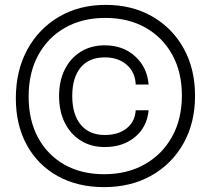

<svg xmlns="http://www.w3.org/2000/svg" viewBox="-20 -718 864 788"><path d="M780.5 -325Q780.5 -214 733 -129.5Q685.5 -45 601.5 2.5Q517.5 50 407 50Q298 50 216.5 4.5Q135 -41 90 -123Q45 -205 45 -314.5Q45 -427.5 91.8 -513.8Q138.5 -600 221.8 -649Q305 -698 414 -698Q522 -698 604.8 -650.5Q687.5 -603 734 -519Q780.5 -435 780.5 -325ZM407 -3Q502.5 -3 574.2 -43.8Q646 -84.5 686.2 -157Q726.5 -229.5 726.5 -326Q726.5 -421.5 687.2 -493Q648 -564.5 577.2 -604.5Q506.5 -644.5 412 -644.5Q318 -644.5 247 -604.2Q176 -564 136.8 -491.5Q97.5 -419 97.5 -321.5Q97.5 -225 136 -153.5Q174.5 -82 244.2 -42.5Q314 -3 407 -3ZM222.5 -324Q222.5 -386.5 246 -433.2Q269.5 -480 311.8 -506Q354 -532 410 -532Q484.5 -532 534.2 -487.2Q584 -442.5 590 -371H537Q535 -421.5 500.2 -452Q465.5 -482.5 410 -482.5Q345.5 -482.5 311 -441Q276.5 -399.5 276.5 -324Q276.5 -248 311.5 -206Q346.5 -164 410 -164Q465.5 -164 499.8 -191.2Q534 -218.5 537 -265.5H590Q583.5 -196.5 534 -155.5Q484.5 -114.5 410 -114.5Q354 -114.5 311.8 -140.8Q269.5 -167 246 -214Q222.5 -261 222.5 -324Z"/></svg>

Font: Overused Grotesk Light
Style: Regular
Weight: 300
Version: Version 0.004